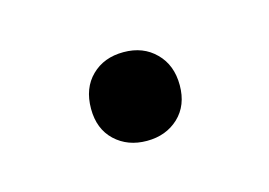

<svg xmlns="http://www.w3.org/2000/svg" viewBox="-33 -372 258 184"><g transform="rotate(-15 96.5 -280.0)"><path d="M96.5 -235.5Q77.5 -235.5 65 -247.2Q52.5 -259 52.5 -279Q52.5 -299.5 64.8 -311.5Q77 -323.5 96.5 -323.5Q116 -323.5 128.2 -311.2Q140.5 -299 140.5 -279Q140.5 -259 128 -247.2Q115.5 -235.5 96.5 -235.5Z"/></g></svg>

Font: Encode Sans Cnd Lt
Style: Regular
Weight: 300
Width: 3
Designer: Multiple Designers
Foundry: Impallari Type
Version: Version 3.002; ttfautohint (v1.8.3) -l 8 -r 50 -G 200 -x 14 